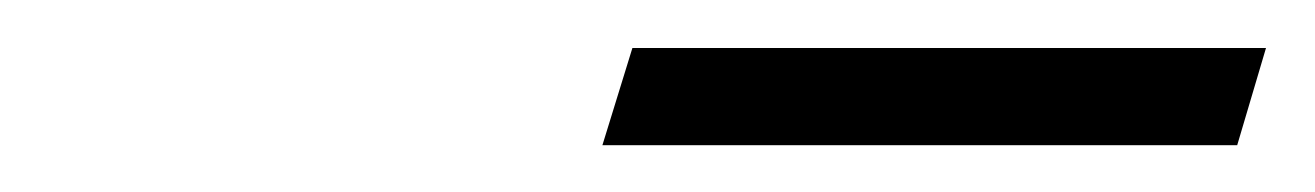

<svg xmlns="http://www.w3.org/2000/svg" viewBox="-20 -677 548 80"><path d="M231 -616.5 243.5 -657H507.5L495.5 -616.5Z"/></svg>

Font: Newsreader 60pt
Style: Italic
Weight: 400
Italic angle: -17°
Designer: Hugues Gentile
Foundry: Production Type
Version: Version 1.003